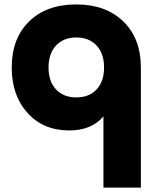

<svg xmlns="http://www.w3.org/2000/svg" viewBox="-20 -585 708 871"><path d="M293.9 6.8Q176.8 6.8 105 -72.5Q33.2 -151.9 33.2 -278.8Q33.2 -410.6 112.1 -487.8Q190.9 -564.9 326.2 -564.9Q460 -564.9 539.6 -487.5Q619.1 -410.2 619.1 -278.8V266.1H449.2V-57.1Q395.5 6.8 293.9 6.8ZM234.1 -378.4Q200.2 -341.8 200.2 -278.8Q200.2 -215.8 234.1 -179.4Q268.1 -143.1 326.2 -143.1Q384.3 -143.1 418.2 -179.4Q452.1 -215.8 452.1 -278.8Q452.1 -341.8 418.2 -378.4Q384.3 -415 326.2 -415Q268.1 -415 234.1 -378.4Z"/></svg>

Font: Biathlonist
Style: Bold
Weight: 700
Designer: Go4gold
Foundry: Go4gold
Version: Version 3.010;FEAKit 1.0